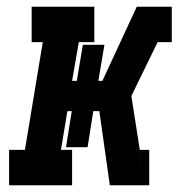

<svg xmlns="http://www.w3.org/2000/svg" viewBox="-20 -550 540 570"><path d="M7 0V-105H54L107 -425H74V-530H260V-425H214L194 -310H208L226 -417H290L272 -310H284L386 -530H470L454 -437V-438L470 -530H490V-425H448L370 -265L395 -105H423V0H382L397 -92V-93L382 0H306L275 -220H257L240 -113H176L193 -220H180L161 -105H194V0Z"/></svg>

Font: Iosevka Slab Extrabold Oblique
Style: Regular
Weight: 800
Italic angle: -9°
Monospace: yes
Designer: Belleve Invis
Foundry: Belleve Invis
Version: Version 11.1.1; ttfautohint (v1.8.3)